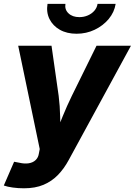

<svg xmlns="http://www.w3.org/2000/svg" viewBox="-41 -783 709 1010"><path d="M-21 192.9 33.2 67.9 59.6 72.8Q87.9 79.6 110.4 75.9Q132.8 72.3 146.7 58.8Q160.6 45.4 163.6 23.9L168 1L54.7 -542.5H230L267.6 -278.8Q274.4 -224.6 275.4 -170.2Q276.4 -115.7 279.3 -54.2H243.2Q266.1 -115.7 288.6 -170.7Q311 -225.6 336.9 -278.8L466.8 -542.5H647.9L320.3 59.1Q296.4 103.5 264.2 137Q231.9 170.4 188.2 189Q144.5 207.5 85 207.5Q54.7 207.5 26.4 203.6Q-2 199.7 -21 192.9ZM361.8 -605.5Q310.5 -605.5 273.7 -626.5Q236.8 -647.5 219.2 -683.1Q201.7 -718.8 209 -762.7H303.2Q298.3 -732.9 319.3 -712.9Q340.3 -692.9 376.5 -692.9Q400.4 -692.9 421.1 -701.9Q441.9 -710.9 455.6 -726.8Q469.2 -742.7 472.2 -762.7H567.4Q560.5 -718.8 530.8 -683.1Q501 -647.5 457 -626.5Q413.1 -605.5 361.8 -605.5Z"/></svg>

Font: Inter 16pt ExtraBold
Style: Italic
Weight: 800
Italic angle: -9.3988°
Version: Version 4.001;git-66647c0bb